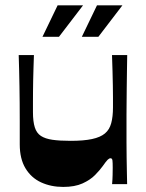

<svg xmlns="http://www.w3.org/2000/svg" viewBox="-20 -704 558 734"><path d="M221.6 10.6Q174.9 10.6 137.1 -6.8Q99.2 -24.3 77.4 -60.6Q55.5 -97 55.5 -152Q55.5 -198.7 55.5 -238.1Q55.5 -277.4 55.2 -310.8Q54.9 -344.2 54.4 -374.5Q53.9 -404.9 53.2 -433.7Q52.5 -462.5 51.5 -493.4H109.7Q108.7 -465.8 108 -442Q107.3 -418.3 106.8 -396.6Q106.3 -375 106.2 -354.6Q106 -334.3 106 -314.7Q106 -295 106 -274.7Q106 -239.5 113 -217.3Q119.9 -195.2 136.4 -184.4Q152.9 -173.6 180.6 -169.6Q208.3 -165.6 250 -165.6Q299.7 -165.6 331.6 -172.4Q363.6 -179.2 381.1 -193.8Q398.6 -208.4 405.2 -233.2Q411.9 -258 411.9 -293.3Q411.9 -311.6 411.9 -332.2Q411.9 -352.9 411.4 -377.3Q410.9 -401.6 410.2 -430.6Q409.5 -459.5 408.2 -493.4H466.3Q466 -460.3 465.3 -429.3Q464.6 -398.4 464.5 -369.4Q464.3 -340.4 464 -314.2Q463.6 -288 463.6 -264.5Q463.6 -241 463.6 -220.6Q463.6 -191.6 463.6 -160.7Q463.6 -129.8 464.1 -99.9Q464.6 -70 465.1 -44.1Q465.6 -18.3 466 0H408.5Q410.2 -18.3 410.5 -34.7Q410.9 -51 410.9 -62.7Q410.9 -82 409.9 -90.5Q408.9 -99 402.5 -99Q397.5 -99 391.5 -93.2Q385.5 -87.3 372.5 -68.7Q361.8 -53.7 343.5 -35Q325.2 -16.3 295.5 -2.8Q265.9 10.6 221.6 10.6ZM205.5 -563.4H142.4L200.2 -683.5H297.4ZM356.1 -563.4H292.9L350.7 -683.5H447.9Z"/></svg>

Font: Ojuju ExtraLight
Style: Regular
Weight: 200
Designer: Chisaokwu Joboson, Mirko Velimirovic
Foundry: Udi Foundry
Version: Version 1.000